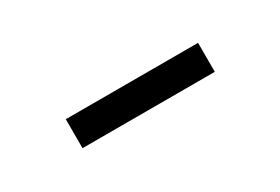

<svg xmlns="http://www.w3.org/2000/svg" viewBox="-7 -512 577 396"><g transform="rotate(-30 281.5 -314.5)"><path d="M125 -280V-349H440V-280Z"/></g></svg>

Font: Inconsolata SemiExpanded Thin
Style: Regular
Weight: 100
Width: 6
Monospace: yes
Designer: Raph Levien, Cyreal, Brenton Simpson
Foundry: Raph Levien, Cyreal, Google
Version: Version 3.100; ttfautohint (v1.8.4.7-5d5b)